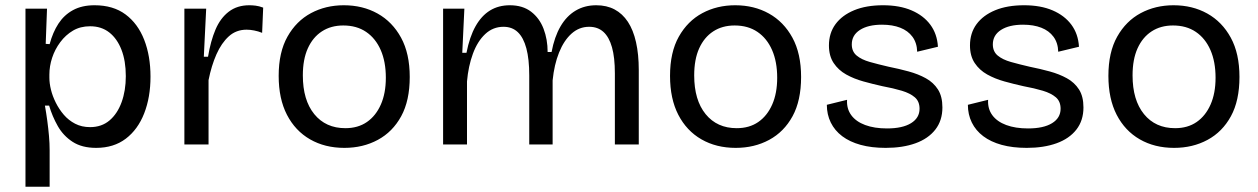

<svg xmlns="http://www.w3.org/2000/svg" viewBox="-20 -550 4789 731"><path d="M77 161V-259V-517H159L154 -383L169 -382Q181 -427 202.5 -460Q224 -493 258 -511.5Q292 -530 340 -530Q411 -530 458 -495Q505 -460 529 -398.5Q553 -337 553 -258Q553 -180 529 -118.5Q505 -57 459 -22Q413 13 346 13Q292 13 256.5 -10Q221 -33 200 -70Q179 -107 167 -148H151Q156 -120 160 -90.5Q164 -61 166.5 -32.5Q169 -4 169 22V161ZM323 -66Q367 -66 397 -91.5Q427 -117 443 -161Q459 -205 459 -260Q459 -318 442.5 -360.5Q426 -403 396 -426.5Q366 -450 323 -450Q286 -450 258 -433.5Q230 -417 209.5 -389.5Q189 -362 178.5 -330Q168 -298 168 -266V-254Q168 -233 174 -208.5Q180 -184 192.5 -159Q205 -134 223 -113Q241 -92 266 -79Q291 -66 323 -66Z M682 0V-278V-517H765L756 -334H772Q782 -394 800.5 -437.5Q819 -481 851 -505.5Q883 -530 929 -530Q940 -530 953 -528.5Q966 -527 982 -521L978 -425Q963 -431 947.5 -434Q932 -437 919 -437Q879 -437 851 -411.5Q823 -386 804 -343Q785 -300 774 -245V0Z M1291 13Q1217 13 1160.5 -19.5Q1104 -52 1072.5 -113Q1041 -174 1041 -261Q1041 -351 1074.5 -410.5Q1108 -470 1164 -500Q1220 -530 1289 -530Q1361 -530 1417.5 -498.5Q1474 -467 1507 -406.5Q1540 -346 1540 -257Q1540 -167 1507.5 -107.5Q1475 -48 1418.5 -17.5Q1362 13 1291 13ZM1295 -62Q1343 -62 1377 -85.5Q1411 -109 1430 -152Q1449 -195 1449 -254Q1449 -315 1429.5 -359.5Q1410 -404 1374 -428.5Q1338 -453 1287 -453Q1240 -453 1205.5 -430.5Q1171 -408 1152 -366Q1133 -324 1133 -263Q1133 -169 1176.5 -115.5Q1220 -62 1295 -62Z M1667 0V-316V-517H1748L1740 -349H1756Q1768 -410 1790.5 -450Q1813 -490 1845.5 -510Q1878 -530 1921 -530Q1970 -530 2002 -505.5Q2034 -481 2049.5 -440.5Q2065 -400 2065 -352H2080Q2091 -410 2114 -449.5Q2137 -489 2171.5 -509.5Q2206 -530 2250 -530Q2290 -530 2320 -514Q2350 -498 2370.5 -467Q2391 -436 2401.5 -389.5Q2412 -343 2412 -283V0H2321V-271Q2321 -331 2310 -370Q2299 -409 2277.5 -428.5Q2256 -448 2223 -448Q2185 -448 2156 -422Q2127 -396 2108.5 -350Q2090 -304 2084 -244V0H1995V-263Q1995 -325 1984 -366Q1973 -407 1951.5 -427.5Q1930 -448 1897 -448Q1857 -448 1827.5 -420.5Q1798 -393 1780.5 -345.5Q1763 -298 1758 -240V0Z M2781 13Q2707 13 2650.5 -19.5Q2594 -52 2562.5 -113Q2531 -174 2531 -261Q2531 -351 2564.5 -410.5Q2598 -470 2654 -500Q2710 -530 2779 -530Q2851 -530 2907.5 -498.5Q2964 -467 2997 -406.5Q3030 -346 3030 -257Q3030 -167 2997.5 -107.5Q2965 -48 2908.5 -17.5Q2852 13 2781 13ZM2785 -62Q2833 -62 2867 -85.5Q2901 -109 2920 -152Q2939 -195 2939 -254Q2939 -315 2919.5 -359.5Q2900 -404 2864 -428.5Q2828 -453 2777 -453Q2730 -453 2695.5 -430.5Q2661 -408 2642 -366Q2623 -324 2623 -263Q2623 -169 2666.5 -115.5Q2710 -62 2785 -62Z M3352 13Q3298 13 3256.5 1.5Q3215 -10 3186.5 -31.5Q3158 -53 3143 -83.5Q3128 -114 3128 -151L3205 -170Q3203 -136 3221 -111.5Q3239 -87 3274 -74Q3309 -61 3357 -61Q3416 -61 3448.5 -81Q3481 -101 3481 -136Q3481 -164 3463 -179.5Q3445 -195 3413.5 -204.5Q3382 -214 3339 -222Q3303 -230 3267 -240Q3231 -250 3201.5 -266.5Q3172 -283 3154 -310Q3136 -337 3136 -377Q3136 -424 3161 -458Q3186 -492 3232 -511Q3278 -530 3342 -530Q3405 -530 3450.5 -510.5Q3496 -491 3522 -456Q3548 -421 3551 -372L3472 -353Q3471 -387 3454 -410Q3437 -433 3407.5 -444.5Q3378 -456 3338 -456Q3285 -456 3254 -436Q3223 -416 3223 -381Q3223 -354 3241.5 -338.5Q3260 -323 3292 -314Q3324 -305 3363 -296Q3403 -288 3439.5 -278Q3476 -268 3505 -252Q3534 -236 3551 -209.5Q3568 -183 3568 -141Q3568 -91 3541 -56.5Q3514 -22 3465.5 -4.5Q3417 13 3352 13Z M3889 13Q3835 13 3793.5 1.5Q3752 -10 3723.5 -31.5Q3695 -53 3680 -83.5Q3665 -114 3665 -151L3742 -170Q3740 -136 3758 -111.5Q3776 -87 3811 -74Q3846 -61 3894 -61Q3953 -61 3985.5 -81Q4018 -101 4018 -136Q4018 -164 4000 -179.5Q3982 -195 3950.5 -204.5Q3919 -214 3876 -222Q3840 -230 3804 -240Q3768 -250 3738.5 -266.5Q3709 -283 3691 -310Q3673 -337 3673 -377Q3673 -424 3698 -458Q3723 -492 3769 -511Q3815 -530 3879 -530Q3942 -530 3987.5 -510.5Q4033 -491 4059 -456Q4085 -421 4088 -372L4009 -353Q4008 -387 3991 -410Q3974 -433 3944.5 -444.5Q3915 -456 3875 -456Q3822 -456 3791 -436Q3760 -416 3760 -381Q3760 -354 3778.5 -338.5Q3797 -323 3829 -314Q3861 -305 3900 -296Q3940 -288 3976.5 -278Q4013 -268 4042 -252Q4071 -236 4088 -209.5Q4105 -183 4105 -141Q4105 -91 4078 -56.5Q4051 -22 4002.5 -4.5Q3954 13 3889 13Z M4450 13Q4376 13 4319.5 -19.5Q4263 -52 4231.5 -113Q4200 -174 4200 -261Q4200 -351 4233.5 -410.5Q4267 -470 4323 -500Q4379 -530 4448 -530Q4520 -530 4576.5 -498.5Q4633 -467 4666 -406.5Q4699 -346 4699 -257Q4699 -167 4666.5 -107.5Q4634 -48 4577.5 -17.5Q4521 13 4450 13ZM4454 -62Q4502 -62 4536 -85.5Q4570 -109 4589 -152Q4608 -195 4608 -254Q4608 -315 4588.5 -359.5Q4569 -404 4533 -428.5Q4497 -453 4446 -453Q4399 -453 4364.5 -430.5Q4330 -408 4311 -366Q4292 -324 4292 -263Q4292 -169 4335.5 -115.5Q4379 -62 4454 -62Z"/></svg>

Font: Bricolage Grotesque 18pt
Style: Regular
Weight: 400
Version: Version 1.001;gftools[0.9.33.dev8+g029e19f]